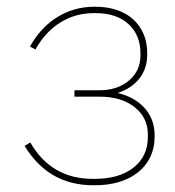

<svg xmlns="http://www.w3.org/2000/svg" viewBox="-20 -545 521 570"><path d="M257 5H261Q302 5 334.5 -5Q367 -15 390.5 -34Q414 -53 426.5 -79.5Q439 -106 439 -139V-143Q439 -191 409.5 -224Q380 -257 329 -269Q370 -282 393.5 -311.5Q417 -341 417 -383V-387Q417 -419 406 -444.5Q395 -470 375 -488Q355 -506 326.5 -515.5Q298 -525 263 -525H260Q200 -525 150.5 -494.5Q101 -464 69 -407L85 -398Q115 -451 159.5 -478.5Q204 -506 258 -506H264Q326 -506 361.5 -473.5Q397 -441 397 -386V-380Q397 -335 363 -306Q329 -277 275 -277H201V-258H276Q340 -258 379.5 -227Q419 -196 419 -145V-139Q419 -81 376.5 -47.5Q334 -14 261 -14H255Q194 -14 147.5 -41Q101 -68 70 -122L53 -112Q88 -54 139 -24.5Q190 5 257 5Z"/></svg>

Font: Fixel Variable
Style: Regular
Weight: 100
Width: 3
Designer: AlfaBravo + MacPaw
Foundry: Kyrylo Tkachov, Marchela Mozhyna, Serhii Makarenko, Maria Weinstein, Zakhar Kryvoshyya
Version: Version 1.211